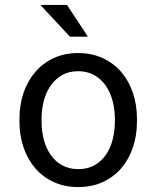

<svg xmlns="http://www.w3.org/2000/svg" viewBox="-20 -755 640 785"><path d="M59.6 -269V-258.3Q59.6 -201.2 76.2 -152.3Q92.8 -103.5 124 -67.4Q154.8 -31.2 199.5 -10.7Q244.1 9.8 300.3 9.8Q356 9.8 400.4 -10.7Q444.8 -31.2 476.1 -67.4Q506.8 -103.5 523.4 -152.3Q540 -201.2 540 -258.3V-269Q540 -326.2 523.4 -375.2Q506.8 -424.3 476.1 -460.4Q444.8 -496.6 400.1 -517.3Q355.5 -538.1 299.3 -538.1Q243.7 -538.1 199.2 -517.3Q154.8 -496.6 124 -460.4Q92.8 -424.3 76.2 -375.2Q59.6 -326.2 59.6 -269ZM149.9 -258.3V-269Q149.9 -307.6 159.2 -343Q168.5 -378.4 187.5 -405.3Q206.1 -432.1 233.9 -448Q261.7 -463.9 299.3 -463.9Q336.9 -463.9 365 -448Q393.1 -432.1 412.1 -405.3Q430.7 -378.4 440.2 -343Q449.7 -307.6 449.7 -269V-258.3Q449.7 -219.2 440.4 -183.8Q431.2 -148.4 412.6 -121.6Q393.6 -94.7 365.5 -79.1Q337.4 -63.5 300.3 -63.5Q262.7 -63.5 234.4 -79.1Q206.1 -94.7 187.5 -121.6Q168.5 -148.4 159.2 -183.8Q149.9 -219.2 149.9 -258.3ZM339.4 -605 253.9 -734.9H145L266.1 -605Z"/></svg>

Font: RobotoMono Nerd Font
Style: Regular
Weight: 400
Monospace: yes
Designer: Google
Version: Version 3.000;Nerd Fonts 3.2.1